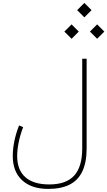

<svg xmlns="http://www.w3.org/2000/svg" viewBox="-20 -1005 714 1277"><path d="M493.2 -937.5 541 -889.6 588.9 -937.5 541 -985.4ZM578.1 -794.9 626 -747.1 673.8 -794.9 626 -842.8ZM408.2 -794.9 456.1 -747.1 503.9 -794.9 456.1 -842.8ZM307.6 221.7Q203.1 221.7 148.7 173.6Q94.2 125.5 94.2 32.7Q94.2 -7.3 104 -56.9Q113.8 -106.4 133.8 -159.2L106.9 -170.9Q85.4 -116.2 75.2 -64.9Q64.9 -13.7 64.9 32.7Q64.9 136.7 127.4 194.1Q189.9 251.5 300.3 251.5Q386.2 251.5 442.9 222.9Q499.5 194.3 527.8 134.5Q556.2 74.7 556.2 -18.6V-614.3H526.9V-18.6Q526.9 104 473.4 162.8Q419.9 221.7 307.6 221.7Z"/></svg>

Font: Estedad-FD VF
Style: Regular
Weight: 100
Designer: Amin Abedi
Version: Version 7.3